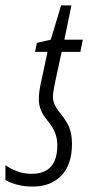

<svg xmlns="http://www.w3.org/2000/svg" viewBox="-53 -677 345 707"><path d="M212 -146Q212 -185 201 -210Q190 -235 165 -265Q142 -294 142 -319Q142 -329 144 -341.5Q146 -354 148 -365L174 -486H243L252 -531H184L210 -657H172L134 -531L83 -519L76 -486H122L97 -369Q90 -338 90 -310Q90 -271 121 -234Q142 -208 150 -187.5Q158 -167 158 -142Q158 -37 64 -37Q35 -37 9.5 -46.5Q-16 -56 -33 -69V-14Q-18 -5 8 2.5Q34 10 67 10Q135 10 173.5 -31Q212 -72 212 -146Z"/></svg>

Font: Noto Sans Display Condensed Light
Style: Italic
Weight: 300
Width: 3
Designer: Monotype Design team
Foundry: Monotype Imaging Inc.
Version: 1.000